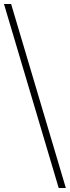

<svg xmlns="http://www.w3.org/2000/svg" viewBox="-20 -828 352 968"><path d="M276 120 0 -808H36L312 120Z"/></svg>

Font: Encode Sans SC Expanded Thin
Style: Regular
Weight: 250
Width: 7
Designer: Multiple Designers
Foundry: Impallari Type
Version: Version 3.002